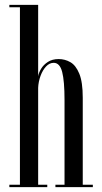

<svg xmlns="http://www.w3.org/2000/svg" viewBox="-20 -770 418 790"><path d="M18.5 0V-10H62V-740H18.5V-750H137V-456Q139 -470 149 -486.8Q159 -503.5 177 -515.2Q195 -527 221.5 -527Q247 -527 269.5 -514.2Q292 -501.5 306.2 -467Q320.5 -432.5 320.5 -368V-10H362V0H208V-10H245.5V-358.5Q245.5 -436.5 235.8 -474Q226 -511.5 201 -511.5Q183.5 -511.5 169.5 -496.5Q155.5 -481.5 146.8 -457.8Q138 -434 137 -408.5V-10H174.5V0Z"/></svg>

Font: Imbue 100pt
Style: Regular
Weight: 400
Designer: Tyler Finck
Foundry: Etcetera Type Company
Version: Version 1.102; ttfautohint (v1.8.3)